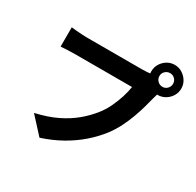

<svg xmlns="http://www.w3.org/2000/svg" viewBox="-191 -1076 1381 1352"><g transform="rotate(30 500.0 -399.5)"><path d="M803 -738Q803 -715 819.5 -698.5Q836 -682 859 -682Q882 -682 898 -698.5Q914 -715 914 -738Q914 -761 898 -777Q882 -793 859 -793Q836 -793 819.5 -777Q803 -761 803 -738ZM737 -738Q737 -771 753.5 -798.5Q770 -826 797.5 -843Q825 -860 859 -860Q892 -860 919.5 -843Q947 -826 964 -798.5Q981 -771 981 -738Q981 -704 964 -676.5Q947 -649 919.5 -632.5Q892 -616 859 -616Q825 -616 797.5 -632.5Q770 -649 753.5 -676.5Q737 -704 737 -738ZM868 -655Q861 -640 855 -618.5Q849 -597 844 -581Q835 -545 822.5 -500Q810 -455 792 -406Q774 -357 749.5 -308.5Q725 -260 693 -217Q648 -158 587.5 -105Q527 -52 452.5 -10Q378 32 289 61L168 -71Q269 -94 341.5 -129.5Q414 -165 467.5 -209.5Q521 -254 561 -304Q594 -345 616.5 -392Q639 -439 654 -486Q669 -533 675 -574Q660 -574 626 -574Q592 -574 548 -574Q504 -574 455.5 -574Q407 -574 361 -574Q315 -574 278.5 -574Q242 -574 222 -574Q186 -574 151.5 -572.5Q117 -571 97 -569V-726Q113 -724 135.5 -722Q158 -720 182 -718.5Q206 -717 222 -717Q239 -717 268.5 -717Q298 -717 335.5 -717Q373 -717 414.5 -717Q456 -717 496.5 -717Q537 -717 572.5 -717Q608 -717 634.5 -717Q661 -717 674 -717Q690 -717 713.5 -718.5Q737 -720 759 -725Z"/></g></svg>

Font: Noto Sans JP Thin ExtraBold
Style: Regular
Weight: 800
Version: Version 2.004-H2;hotconv 1.0.118;makeotfexe 2.5.65603